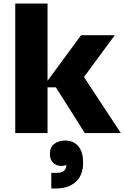

<svg xmlns="http://www.w3.org/2000/svg" viewBox="-20 -750 701 1082"><path d="M248 0H65.9V-730H248V-294.9L437 -551.8H627L453.1 -315.9L661.1 0H458L294.9 -257.8H248ZM347.2 42Q395 42 421.6 74.2Q448.2 106.4 448.2 163.1V168.9Q448.2 237.3 407.2 274.7Q366.2 312 296.9 312H269V224.1H298.8Q354 224.1 354 179.2Q342.3 185.1 326.2 185.1Q296.9 185.1 279.1 167Q261.2 148.9 261.2 117.2Q261.2 79.6 285.9 60.8Q310.5 42 347.2 42Z"/></svg>

Font: Sora ExtraBold
Style: Regular
Weight: 800
Designer: Jonathan Barnbrook, Julián Moncada
Foundry: Barnbrook Fonts
Version: Version 2.000